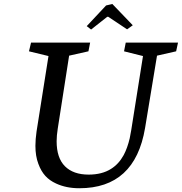

<svg xmlns="http://www.w3.org/2000/svg" viewBox="-20 -955 938 990"><path d="M277.8 -292Q272 -255.4 272 -226.6Q272 -140.6 314.9 -97.7Q357.9 -54.7 437 -54.7Q505.9 -54.7 552.2 -84Q592.3 -108.9 617.7 -155.3Q637.2 -191.9 648.9 -242.2Q652.3 -257.3 656.7 -284.2L717.3 -666L619.6 -690.4L628.4 -735.4H897.9L888.2 -690.4L789.6 -668L728 -294.9Q675.8 15.6 389.2 15.6Q321.3 15.6 269 -8.8Q235.8 -23.9 213.9 -47.9Q191.9 -71.8 177.7 -110.4Q162.6 -149.9 162.6 -203.1Q162.6 -236.3 168.5 -277.3L230 -666L129.4 -690.4L140.1 -735.4H444.8L436 -690.4L336.4 -668ZM559.1 -934.6 664.6 -824.7 635.3 -803.7 538.6 -868.2H532.7L449.7 -802.7L427.2 -820.3L526.9 -926.8Z"/></svg>

Font: Neuton
Style: Italic
Weight: 400
Italic angle: -9°
Designer: Brian M Zick
Version: Version 1.32